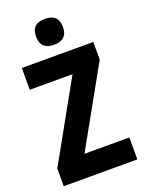

<svg xmlns="http://www.w3.org/2000/svg" viewBox="-170 -1012 826 1093"><g transform="rotate(-20 242.5 -466.0)"><path d="M245 -932C192 -932 163 -909 163 -853C163 -799 194 -775 245 -775C295 -775 326 -799 326 -853C326 -908 297 -932 245 -932ZM466 0V-133H194L459 -607V-714H26V-582H285L20 -107V0Z"/></g></svg>

Font: Noto Sans Gurmukhi UI Condensed ExtraBold
Style: Regular
Weight: 800
Width: 3
Designer: Jelle Bosma - Monotype Design Team
Foundry: Monotype Imaging Inc.
Version: Version 2.004